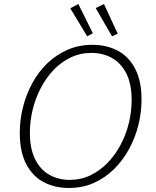

<svg xmlns="http://www.w3.org/2000/svg" viewBox="-20 -924 772 951"><path d="M320 7Q252 7 197 -21.5Q142 -50 110 -111Q78 -172 78 -266Q78 -331 94 -394Q110 -457 140.5 -513Q171 -569 215.5 -611.5Q260 -654 316 -678Q372 -702 438 -702Q508 -702 563 -673Q618 -644 649.5 -583.5Q681 -523 681 -431Q681 -368 665.5 -305Q650 -242 619.5 -186Q589 -130 545 -86.5Q501 -43 445 -18Q389 7 320 7ZM325 -33Q381 -33 428.5 -56Q476 -79 513.5 -118Q551 -157 578 -208Q605 -259 618.5 -315.5Q632 -372 632 -428Q632 -509 605.5 -560.5Q579 -612 534 -637Q489 -662 433 -662Q377 -662 329.5 -639Q282 -616 245 -577Q208 -538 181.5 -487Q155 -436 141.5 -379.5Q128 -323 128 -267Q128 -187 154 -135Q180 -83 225 -58Q270 -33 325 -33ZM412 -744 440 -759 368 -904 328 -883ZM535 -744 563 -757 495 -904 454 -884Z"/></svg>

Font: Bitter Thin Light
Style: Italic
Weight: 300
Italic angle: -9°
Version: Version 2.002